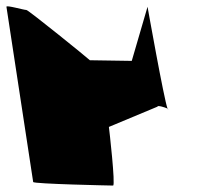

<svg xmlns="http://www.w3.org/2000/svg" viewBox="-65 -576 632 596"><path d="M38 -11C39 -5 280 0 286 0C294 0 274 -176 273 -182L424 -245C423 -250 447 -243 455 -239C444 -268 393 -555 393 -555L344 -387L214 -389C212 -392 23 -545 17 -545C9 -545 -46 -561 -45 -555ZM455 -239C455 -237 456 -237 457 -237C459 -237 457 -237 455 -239Z"/></svg>

Font: Ampere
Style: SCRevIta
Weight: 400
Version: Version 1